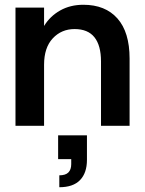

<svg xmlns="http://www.w3.org/2000/svg" viewBox="-20 -528 609 806"><path d="M45 0V-496H165V-419Q190 -460 232.5 -484Q275 -508 330 -508Q422 -508 473 -450.5Q524 -393 524 -282V0H404V-270Q404 -337 376.5 -371.5Q349 -406 293 -406Q238 -406 201.5 -367Q165 -328 165 -256V0ZM229 258V208Q255 208 267 196Q279 184 279 161V140H224V40H345V143Q345 198 316 228Q287 258 229 258Z"/></svg>

Font: Host Grotesk SemiBold
Style: Regular
Weight: 600
Designer: Doukan Karapınar
Foundry: Element Type
Version: Version 1.003